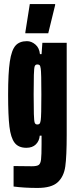

<svg xmlns="http://www.w3.org/2000/svg" viewBox="-20 -721 375 947"><path d="M47 199V98L137 99Q162 99 171 92.5Q180 86 182.5 65.5Q185 45 185 -11V-52H176Q174 -26 157 -9Q140 8 110 8Q71 8 52 -17Q33 -42 26.5 -96.5Q20 -151 20 -254Q20 -361 28.5 -417.5Q37 -474 56.5 -496Q76 -518 113 -518Q135 -518 154.5 -501.5Q174 -485 177 -454H185L189 -510H309V-56Q309 50 302 100Q295 150 264.5 178Q234 206 165 206Q100 206 47 199ZM181 -129Q184 -149 184 -255Q184 -363 181 -382Q179 -396 175.5 -399.5Q172 -403 164 -403Q155 -403 151.5 -395Q148 -387 147 -351Q146 -315 146 -255Q146 -195 147 -159Q148 -123 151.5 -115Q155 -107 164 -107Q172 -107 175.5 -111Q179 -115 181 -129ZM105 -557V-562L127 -701H252V-696L218 -557Z"/></svg>

Font: Saira Ultra Condensed Black
Style: Regular
Weight: 900
Width: 1
Designer: Hector Gatti with collaboration of the Omnibus-Type team
Foundry: Omnibus-Type
Version: Version 1.001; ttfautohint (v1.8)